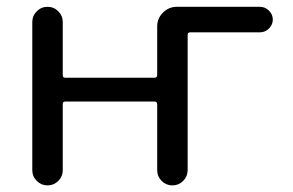

<svg xmlns="http://www.w3.org/2000/svg" viewBox="-20 -567 865 566"><path d="M746.1 -546.9Q761.7 -546.9 772.9 -535.6Q784.2 -524.4 784.2 -509.3Q784.2 -494.1 772.9 -482.9Q761.7 -471.7 746.1 -471.7H541Q533.2 -471.7 533.2 -464.8V-65.4Q533.2 -46.9 520 -33.7Q506.8 -20.5 488.3 -20.5Q469.7 -20.5 456.5 -33.7Q443.4 -46.9 443.4 -65.4V-259.8Q443.4 -267.6 435.5 -267.6H171.9Q165 -267.6 165 -259.8V-65.4Q165 -46.9 151.9 -33.7Q138.7 -20.5 120.1 -20.5Q101.6 -20.5 88.4 -33.7Q75.2 -46.9 75.2 -65.4V-502Q75.2 -520.5 88.4 -533.7Q101.6 -546.9 120.1 -546.9Q138.7 -546.9 151.9 -533.7Q165 -520.5 165 -502V-345.7Q165 -337.9 171.9 -337.9H435.5Q443.4 -337.9 443.4 -345.7V-489.3Q443.4 -512.7 460.4 -529.8Q477.5 -546.9 501 -546.9Z"/></svg>

Font: Gen Jyuu Gothic Regular
Style: Regular
Weight: 400
Designer: [Source Han Sans]
Ryoko NISHIZUKA  (kana & ideographs); Paul D. Hunt (Latin, Greek & Cyrillic); Wenlong ZHANG  (bopomofo
Version: Version 1.002.20150607